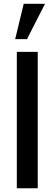

<svg xmlns="http://www.w3.org/2000/svg" viewBox="-20 -1011 293 1031"><path d="M70.3 0V-732.4H182.6V0ZM61.5 -800.8 107.4 -990.7H221.7L125 -800.8Z"/></svg>

Font: Antonio SemiBold
Style: Regular
Weight: 600
Designer: Vernon Adams
Foundry: Vernon Adams
Version: Version 1.002